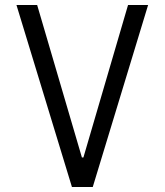

<svg xmlns="http://www.w3.org/2000/svg" viewBox="-20 -750 660 770"><path d="M46 -730 268.5 0H352L574 -730H493.5L314.5 -118.5H308.5L129 -730Z"/></svg>

Font: Monaspace Neon Light
Style: Regular
Weight: 300
Designer: Riley Cran & the Lettermatic Team
Foundry: Lettermatic
Version: Version 1.200 (Monaspace Neon)